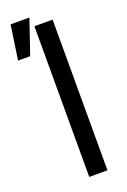

<svg xmlns="http://www.w3.org/2000/svg" viewBox="-168 -821 574 871"><g transform="rotate(-20 118.5 -386.0)"><path d="M191.9 -727.5V0H104V-727.5ZM-19 -606.4 5.4 -772.5H96.2L39.6 -606.4Z"/></g></svg>

Font: Inter Tight
Style: Regular
Weight: 400
Designer: Rasmus Andersson
Foundry: rsms
Version: Version 3.002